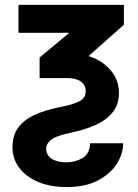

<svg xmlns="http://www.w3.org/2000/svg" viewBox="-20 -548 562 781"><path d="M55.2 -528.3H483.9V-447.3L239.7 -230.5H141.1V-314L261.7 -414.5H55.2ZM168 56.6Q168 83.5 190.4 97.9Q212.9 112.3 250 112.3Q284.7 112.3 314.7 95.5Q344.7 78.6 346.7 34.7H481Q481 77.6 454.8 118.7Q428.7 159.7 377.7 186.3Q326.7 212.9 252.4 212.9Q184.6 212.9 135 191.9Q85.4 170.9 58.1 134.3Q30.8 97.7 30.8 51.3Q30.8 4.9 52.7 -26.9Q74.7 -58.6 117.4 -79.1Q160.2 -99.6 223.6 -112.3Q281.2 -123.5 304.9 -137Q328.6 -150.4 328.6 -177.7Q328.6 -202.1 308.8 -216.3Q289.1 -230.5 253.9 -230.5H192.9V-331.1H253.4Q352.5 -331.1 408.2 -283.9Q463.9 -236.8 463.9 -170.9Q463.9 -122.1 437.3 -90.1Q410.6 -58.1 367.4 -39.1Q324.2 -20 274.9 -9.8Q209 3.9 188.5 20Q168 36.1 168 56.6Z"/></svg>

Font: RobotoDEMO
Style: Regular
Weight: 400
Designer: Christian Robertson
Foundry: Google
Version: Version 2.136